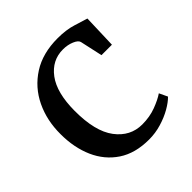

<svg xmlns="http://www.w3.org/2000/svg" viewBox="-159 -679 806 806"><g transform="rotate(-45 244.0 -276.0)"><path d="M25.5 -267.5Q25 -349 57 -415.8Q89 -482.5 150.8 -522Q212.5 -561.5 301.5 -561.5Q352 -561.5 390.2 -549.5Q428.5 -537.5 448.5 -531.5L443.5 -381H381.5L359.5 -481Q356.5 -493.5 334 -503Q311.5 -512.5 284 -512.5Q219 -512.5 178 -457.5Q137 -402.5 136.5 -296Q136 -174 181.2 -114Q226.5 -54 297 -54Q341.5 -54 378.8 -68Q416 -82 438.5 -97.5L456 -60.5Q439.5 -43.5 410.8 -27Q382 -10.5 346.2 0.2Q310.5 11 272.5 11Q190.5 11 135.8 -25.5Q81 -62 53.2 -125Q25.5 -188 25.5 -267.5Z"/></g></svg>

Font: Merriweather Text
Style: Regular
Weight: 400
Designer: Eben Sorkin
Foundry: Eben Sorkin
Version: Version 2.100; ttfautohint (v1.7.19-72a1) -l 8 -r 50 -G 200 